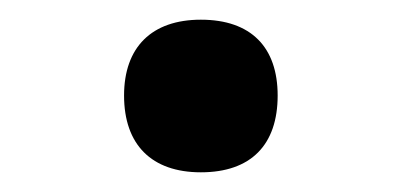

<svg xmlns="http://www.w3.org/2000/svg" viewBox="-20 -663 408 195"><path d="M184 -488C235 -488 262 -516 262 -566C262 -615 235 -643 184 -643C134 -643 106 -615 106 -566C106 -516 134 -488 184 -488Z"/></svg>

Font: Noto Serif Devanagari SemiCondensed Black
Style: Regular
Weight: 900
Width: 4
Designer: Universal Thirst, Indian Type Foundry and the Monotype Design Team
Foundry: Monotype Imaging Inc.
Version: Version 2.004